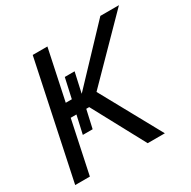

<svg xmlns="http://www.w3.org/2000/svg" viewBox="-158 -864 1013 1018"><g transform="rotate(-30 348.5 -355.0)"><path d="M696.8 -710 363.8 -371.1 567.9 0H462.9L290 -320.8H272L247.1 -210H187L211.9 -320.8H176.8L108.9 0H19L168.9 -710H258.8L193.8 -402.8H231L257.8 -523.9H317.9L291 -402.8H292L583 -710Z"/></g></svg>

Font: Rawline Medium
Style: Italic
Weight: 500
Italic angle: -12°
Designer: Matt McInerney, Pablo Impallari, Rodrigo Fuenzalida
Foundry: Matt McInerney, Pablo Impallari, Rodrigo Fuenzalida
Version: Version 4.020;PS 004.020;hotconv 1.0.88;makeotf.lib2.5.64775